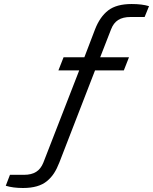

<svg xmlns="http://www.w3.org/2000/svg" viewBox="-20 -752 765 960"><path d="M95.2 188Q44.9 188 8.8 176.8L29.8 122.1H100.1Q137.2 122.1 160.6 107.4Q184.1 92.8 196.8 61L376 -399.9H272L297.9 -465.8H401.9L455.1 -605Q479.5 -668 521 -700Q562.5 -731.9 638.2 -731.9Q690.4 -731.9 725.1 -721.2L703.1 -667H632.8Q594.7 -667 571 -652.1Q547.4 -637.2 535.2 -605L481 -465.8H625L599.1 -399.9H455.1L276.9 60.1Q264.6 91.8 250.2 114Q235.8 136.2 214.8 153.6Q193.8 170.9 164.1 179.4Q134.3 188 95.2 188Z"/></svg>

Font: Archivo Expanded Light
Style: Italic
Weight: 300
Width: 7
Italic angle: -10°
Designer: Hector Gatti
Foundry: Omnibus-Type
Version: Version 2.001